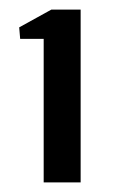

<svg xmlns="http://www.w3.org/2000/svg" viewBox="-20 -822 253 400"><path d="M71 -442V-741H22L20 -765L87 -802H148V-442Z"/></svg>

Font: Big Shoulders Text SemiBold
Style: Regular
Weight: 600
Designer: Patric King
Foundry: XO Type Co
Version: Version 1.000; ttfautohint (v1.8.2)